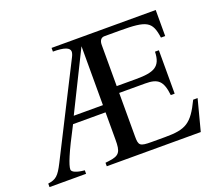

<svg xmlns="http://www.w3.org/2000/svg" viewBox="-112 -820 1113 977"><g transform="rotate(-20 444.5 -331.0)"><path d="M863 -168H839C786 -58 752 -38 640 -38H567C503 -38 497 -44 497 -94V-329H638C707 -329 731 -308 740 -229H761V-464H740C738 -383 699 -366 601 -366H497V-589C497 -611 506 -626 525 -626H609C755 -626 780 -612 793 -521H816V-662H252V-642C314 -642 342 -631 342 -609C342 -603 339 -592 333 -581L88 -97C58 -38 43 -25 0 -19V0H198V-19H197C154 -23 130 -34 130 -48C130 -71 153 -129 222 -260H398V-112C398 -46 389 -28 327 -21L310 -19V0H819ZM398 -299H240L398 -618Z"/></g></svg>

Font: STIX Math
Style: Regular
Weight: 400
Designer: MicroPress Inc., with final additions and corrections provided by Coen Hoffman, Elsevier (retired)
Version: Version 1.1.0